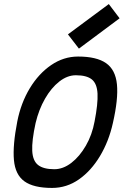

<svg xmlns="http://www.w3.org/2000/svg" viewBox="-20 -910 640 944"><path d="M236 14Q145 14 100 -18.5Q55 -51 48.5 -123Q42 -195 65 -313Q83 -404 126.5 -476Q170 -548 231.5 -590Q293 -632 364 -632Q455 -632 501.5 -599.5Q548 -567 555 -495Q562 -423 535 -305Q515 -215 471.5 -142.5Q428 -70 368 -28Q308 14 236 14ZM247 -78Q290 -78 330.5 -109Q371 -140 402 -193.5Q433 -247 445 -313Q462 -400 459.5 -449.5Q457 -499 431.5 -519.5Q406 -540 353 -540Q311 -540 271.5 -509Q232 -478 201.5 -425Q171 -372 155 -305Q136 -218 138.5 -168.5Q141 -119 167.5 -98.5Q194 -78 247 -78ZM368 -671 314 -741 515 -890 568 -820Z"/></svg>

Font: Victor Mono Thin
Style: Bold Italic
Weight: 700
Italic angle: -12°
Monospace: yes
Version: Version 1.561;gftools[0.9.30]